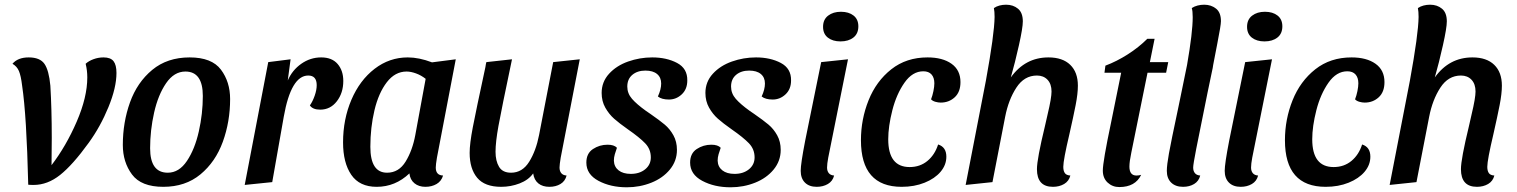

<svg xmlns="http://www.w3.org/2000/svg" viewBox="-20 -774 6446 816"><path d="M100 11Q93 -284 74 -410Q69 -452 60.5 -472Q52 -492 33 -503Q56 -530 102 -530Q150 -530 169 -502.5Q188 -475 194 -410Q200 -311 200 -188Q200 -117 199 -72Q261 -153 306 -257Q351 -361 351 -445Q351 -475 344 -503Q357 -515 377.5 -522.5Q398 -530 420 -530Q450 -530 462.5 -514Q475 -498 475 -464Q475 -402 441 -319Q407 -236 357 -167Q289 -73 235.5 -30.5Q182 12 123 12Q108 12 100 11Z M502 -158Q502 -254 532.5 -339Q563 -424 627 -477Q691 -530 786 -530Q880 -530 919 -478Q958 -426 958 -353Q958 -257 927 -171.5Q896 -86 832 -33Q768 20 674 20Q580 20 541 -32.5Q502 -85 502 -158ZM842 -366Q842 -470 768 -470Q720 -470 686 -420.5Q652 -371 635 -295.5Q618 -220 618 -144Q618 -40 693 -40Q741 -40 774.5 -90Q808 -140 825 -215.5Q842 -291 842 -366Z M1215 -522 1203 -432Q1222 -476 1260.5 -503Q1299 -530 1345 -530Q1391 -530 1415 -502Q1439 -474 1439 -430Q1439 -379 1411.5 -343.5Q1384 -308 1341 -308Q1309 -308 1297 -326Q1309 -343 1317.5 -367.5Q1326 -392 1326 -412Q1326 -453 1290 -453Q1217 -453 1186 -278L1137 0L1020 12L1120 -510Z M1438 -169Q1438 -267 1473.5 -350Q1509 -433 1572 -481.5Q1635 -530 1713 -530Q1761 -530 1816 -509L1917 -522L1837 -104Q1832 -74 1832 -62Q1832 -29 1863 -28Q1856 -4 1835.5 8Q1815 20 1788 20Q1760 20 1741.5 5Q1723 -10 1720 -37Q1660 20 1581 20Q1508 20 1473 -31Q1438 -82 1438 -169ZM1745 -200 1789 -439Q1770 -454 1748 -462Q1726 -470 1708 -470Q1659 -470 1624 -424.5Q1589 -379 1571.5 -305.5Q1554 -232 1554 -150Q1554 -40 1625 -40Q1675 -40 1704 -87.5Q1733 -135 1745 -200Z M1976 -124Q1976 -163 1989.5 -233.5Q2003 -304 2043 -489Q2045 -503 2047 -510L2156 -522Q2111 -308 2098.5 -239Q2086 -170 2086 -129Q2086 -90 2101 -65Q2116 -40 2152 -40Q2200 -40 2229 -86.5Q2258 -133 2271 -200L2331 -510L2444 -522L2363 -104Q2358 -74 2358 -62Q2358 -47 2365.5 -38Q2373 -29 2388 -28Q2382 -4 2362 8Q2342 20 2315 20Q2286 20 2268 5.5Q2250 -9 2246 -37Q2226 -9 2188.5 5.5Q2151 20 2110 20Q2040 20 2008 -18.5Q1976 -57 1976 -124Z M2472 -83Q2472 -122 2500 -140.5Q2528 -159 2562 -159Q2590 -159 2602 -146Q2597 -132 2593 -118.5Q2589 -105 2589 -91Q2590 -65 2609 -50Q2628 -35 2661 -35Q2698 -35 2722 -54.5Q2746 -74 2746 -105Q2746 -140 2722 -165Q2698 -190 2649 -224Q2612 -250 2590 -269.5Q2568 -289 2552.5 -316.5Q2537 -344 2537 -379Q2537 -426 2568.5 -460.5Q2600 -495 2649.5 -512.5Q2699 -530 2752 -530Q2813 -530 2857.5 -506.5Q2902 -483 2901 -432Q2901 -395 2877.5 -373Q2854 -351 2823 -351Q2792 -351 2776 -364Q2790 -394 2790 -419Q2790 -445 2772.5 -459.5Q2755 -474 2723 -474Q2689 -474 2667.5 -456Q2646 -438 2646 -406Q2646 -377 2666 -354Q2686 -331 2725 -303L2744 -290Q2783 -263 2805 -244.5Q2827 -226 2842 -199Q2857 -172 2857 -137Q2857 -90 2827 -53.5Q2797 -17 2748 2.5Q2699 22 2644 22Q2575 22 2523.5 -5.5Q2472 -33 2472 -83Z M2913 -83Q2913 -122 2941 -140.5Q2969 -159 3003 -159Q3031 -159 3043 -146Q3038 -132 3034 -118.5Q3030 -105 3030 -91Q3031 -65 3050 -50Q3069 -35 3102 -35Q3139 -35 3163 -54.5Q3187 -74 3187 -105Q3187 -140 3163 -165Q3139 -190 3090 -224Q3053 -250 3031 -269.5Q3009 -289 2993.5 -316.5Q2978 -344 2978 -379Q2978 -426 3009.5 -460.5Q3041 -495 3090.5 -512.5Q3140 -530 3193 -530Q3254 -530 3298.5 -506.5Q3343 -483 3342 -432Q3342 -395 3318.5 -373Q3295 -351 3264 -351Q3233 -351 3217 -364Q3231 -394 3231 -419Q3231 -445 3213.5 -459.5Q3196 -474 3164 -474Q3130 -474 3108.5 -456Q3087 -438 3087 -406Q3087 -377 3107 -354Q3127 -331 3166 -303L3185 -290Q3224 -263 3246 -244.5Q3268 -226 3283 -199Q3298 -172 3298 -137Q3298 -90 3268 -53.5Q3238 -17 3189 2.5Q3140 22 3085 22Q3016 22 2964.5 -5.5Q2913 -33 2913 -83Z M3478 -660Q3478 -691 3499.5 -707.5Q3521 -724 3554 -724Q3587 -724 3607.5 -708Q3628 -692 3628 -662Q3628 -631 3607 -614.5Q3586 -598 3552 -598Q3519 -598 3498.5 -614Q3478 -630 3478 -660ZM3383 -48Q3383 -78 3402 -176L3470 -510L3584 -522L3500 -104Q3495 -77 3495 -62Q3495 -47 3502.5 -38Q3510 -29 3525 -28Q3519 -4 3498.5 8Q3478 20 3451 20Q3419 20 3401 2Q3383 -16 3383 -48Z M3639 -178Q3639 -267 3671.5 -348Q3704 -429 3768 -479.5Q3832 -530 3922 -530Q3986 -530 4024 -503Q4062 -476 4062 -425Q4062 -383 4037.5 -360.5Q4013 -338 3978 -338Q3967 -338 3955 -341.5Q3943 -345 3937 -352Q3943 -367 3947 -386.5Q3951 -406 3951 -420Q3951 -444 3939 -457.5Q3927 -471 3904 -471Q3858 -471 3824 -422.5Q3790 -374 3772.5 -305.5Q3755 -237 3755 -182Q3755 -64 3846 -64Q3890 -64 3921.5 -90Q3953 -116 3967 -160Q4002 -149 4002 -108Q4002 -73 3977.5 -44Q3953 -15 3909.5 2.5Q3866 20 3812 20Q3639 20 3639 -178Z M4529 -28Q4523 -4 4502.5 8Q4482 20 4455 20Q4387 20 4387 -55Q4387 -98 4421 -238Q4423 -249 4432 -286.5Q4441 -324 4445 -348Q4449 -372 4449 -385Q4449 -417 4432 -435Q4415 -453 4387 -453Q4333 -453 4299.5 -401.5Q4266 -350 4252 -278L4198 0L4084 12L4170 -431Q4206 -628 4207 -702Q4207 -725 4204 -740Q4226 -754 4256 -754Q4286 -754 4306.5 -737Q4327 -720 4327 -683Q4327 -656 4310.5 -582Q4294 -508 4276 -445Q4337 -530 4436 -530Q4496 -530 4528.5 -498.5Q4561 -467 4561 -410Q4561 -376 4551.5 -327.5Q4542 -279 4525 -204Q4499 -94 4499 -65Q4499 -48 4505.5 -38.5Q4512 -29 4529 -28Z M4667 -49Q4667 -87 4702 -253L4716 -322L4745 -465H4674L4678 -495Q4726 -513 4773 -543Q4820 -573 4856 -609H4887L4867 -510H4945L4936 -465H4857L4788 -125Q4780 -87 4780 -66Q4780 -28 4810 -28Q4820 -28 4830 -31Q4805 21 4737 21Q4708 21 4687.5 2Q4667 -17 4667 -49Z M4939 -48Q4939 -72 4948 -122Q4957 -172 4987 -313Q4987 -312 5025 -498Q5049 -636 5049 -701Q5049 -727 5045 -740Q5068 -754 5098 -754Q5127 -754 5148 -737.5Q5169 -721 5169 -684Q5169 -667 5153.5 -588.5Q5138 -510 5136 -498Q5135 -492 5134 -485Q5133 -478 5131 -471L5112 -380Q5077 -208 5064 -141.5Q5051 -75 5051 -62Q5051 -47 5058.5 -38Q5066 -29 5081 -28Q5075 -4 5055 8Q5035 20 5008 20Q4976 20 4957.5 2Q4939 -16 4939 -48Z M5280 -660Q5280 -691 5301.5 -707.5Q5323 -724 5356 -724Q5389 -724 5409.5 -708Q5430 -692 5430 -662Q5430 -631 5409 -614.5Q5388 -598 5354 -598Q5321 -598 5300.5 -614Q5280 -630 5280 -660ZM5185 -48Q5185 -78 5204 -176L5272 -510L5386 -522L5302 -104Q5297 -77 5297 -62Q5297 -47 5304.5 -38Q5312 -29 5327 -28Q5321 -4 5300.5 8Q5280 20 5253 20Q5221 20 5203 2Q5185 -16 5185 -48Z M5441 -178Q5441 -267 5473.5 -348Q5506 -429 5570 -479.5Q5634 -530 5724 -530Q5788 -530 5826 -503Q5864 -476 5864 -425Q5864 -383 5839.5 -360.5Q5815 -338 5780 -338Q5769 -338 5757 -341.5Q5745 -345 5739 -352Q5745 -367 5749 -386.5Q5753 -406 5753 -420Q5753 -444 5741 -457.5Q5729 -471 5706 -471Q5660 -471 5626 -422.5Q5592 -374 5574.5 -305.5Q5557 -237 5557 -182Q5557 -64 5648 -64Q5692 -64 5723.5 -90Q5755 -116 5769 -160Q5804 -149 5804 -108Q5804 -73 5779.5 -44Q5755 -15 5711.5 2.5Q5668 20 5614 20Q5441 20 5441 -178Z M6331 -28Q6325 -4 6304.5 8Q6284 20 6257 20Q6189 20 6189 -55Q6189 -98 6223 -238Q6225 -249 6234 -286.5Q6243 -324 6247 -348Q6251 -372 6251 -385Q6251 -417 6234 -435Q6217 -453 6189 -453Q6135 -453 6101.5 -401.5Q6068 -350 6054 -278L6000 0L5886 12L5972 -431Q6008 -628 6009 -702Q6009 -725 6006 -740Q6028 -754 6058 -754Q6088 -754 6108.5 -737Q6129 -720 6129 -683Q6129 -656 6112.5 -582Q6096 -508 6078 -445Q6139 -530 6238 -530Q6298 -530 6330.5 -498.5Q6363 -467 6363 -410Q6363 -376 6353.5 -327.5Q6344 -279 6327 -204Q6301 -94 6301 -65Q6301 -48 6307.5 -38.5Q6314 -29 6331 -28Z"/></svg>

Font: Sansita SW
Style: Italic
Weight: 400
Italic angle: -11°
Designer: Pablo Cosgaya
Foundry: Omnibus-Type
Version: Version 1.000